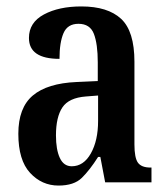

<svg xmlns="http://www.w3.org/2000/svg" viewBox="-20 -567 519 597"><path d="M162 10Q110 10 73.5 -29.5Q37 -69 37 -151Q37 -232 82 -270Q127 -308 218 -312L284 -315V-373Q284 -430 272 -461.5Q260 -493 224 -493Q190 -493 177.5 -464Q165 -435 165 -384Q70 -384 70 -449Q70 -497 116.5 -522Q163 -547 233 -547Q315 -547 356.5 -508.5Q398 -470 398 -375V-118Q398 -76 409 -61Q420 -46 448 -46H451V0H307L292 -79H285Q259 -38 234.5 -14Q210 10 162 10ZM203 -50Q240 -50 262.5 -90Q285 -130 285 -191V-270L247 -267Q194 -263 174 -233Q154 -203 154 -146Q154 -102 166 -76Q178 -50 203 -50Z"/></svg>

Font: Noto Serif Myanmar ExtraCondensed SemiBold
Style: Regular
Weight: 600
Width: 2
Designer: Ben Mitchell and the Monotype Design Team
Foundry: Monotype Imaging Inc.
Version: Version 2.106; ttfautohint (v1.8.4.7-5d5b)